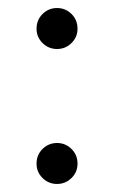

<svg xmlns="http://www.w3.org/2000/svg" viewBox="-20 -446 288 478"><path d="M122 12Q101 12 86 -2.8Q71 -17.5 71 -38.5Q71 -60.5 86 -75.2Q101 -90 122 -90Q143 -90 158 -75.2Q173 -60.5 173 -38.5Q173 -17.5 158 -2.8Q143 12 122 12ZM122 -324Q101 -324 86 -338.8Q71 -353.5 71 -374.5Q71 -396.5 86 -411.2Q101 -426 122 -426Q143 -426 158 -411.2Q173 -396.5 173 -374.5Q173 -353.5 158 -338.8Q143 -324 122 -324Z"/></svg>

Font: League Spartan Thin ExtraLight
Style: Regular
Weight: 250
Version: Version 2.002